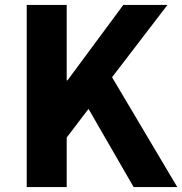

<svg xmlns="http://www.w3.org/2000/svg" viewBox="-20 -763 743 783"><path d="M89 0V-743H252V-435H255L483 -743H663L437 -448L703 0H525L341 -319L252 -202V0Z"/></svg>

Font: Noto Sans HK Thin ExtraBold
Style: Regular
Weight: 800
Version: Version 2.004-H2;hotconv 1.0.118;makeotfexe 2.5.65603